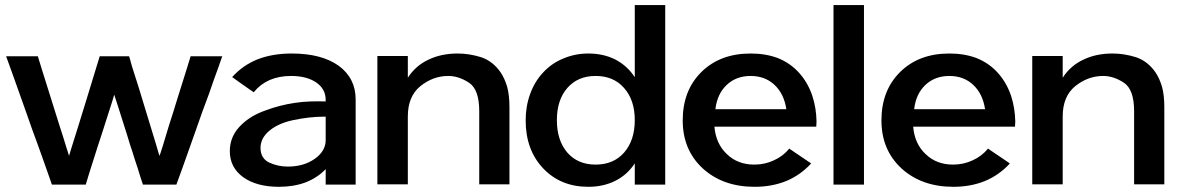

<svg xmlns="http://www.w3.org/2000/svg" viewBox="-20 -720 4613 751"><path d="M725.6 -500Q725.6 -500 710 -449.2Q694.3 -399.4 673.8 -334Q658.2 -282.2 641.6 -231.4Q626 -180.7 616.2 -147.5Q610.4 -129.9 607.4 -120.1Q603.5 -110.4 603.5 -110.4Q603.5 -110.4 588.9 -160.2Q573.2 -210.9 553.7 -275.4Q538.1 -327.1 522.5 -377.9Q506.8 -428.7 496.1 -460.9Q491.2 -478.5 488.3 -489.3Q485.4 -499 485.4 -499Q485.4 -499 484.4 -499Q484.4 -500 484.4 -500Q484.4 -500 468.8 -500Q454.1 -500 435.5 -500Q412.1 -500 390.6 -500Q370.1 -500 370.1 -500Q370.1 -500 354.5 -449.2Q338.9 -399.4 319.3 -334Q310.5 -305.7 301.8 -277.3Q293 -249 285.2 -223.6Q270.5 -175.8 259.8 -142.6Q250 -110.4 250 -110.4Q250 -110.4 247.1 -120.1Q244.1 -129.9 238.3 -147.5Q228.5 -180.7 211.9 -231.4Q196.3 -282.2 179.7 -334Q159.2 -399.4 143.6 -449.2Q127.9 -500 127.9 -500Q127.9 -500 112.3 -500Q95.7 -500 75.2 -500Q49.8 -500 27.3 -500Q3.9 -500 3.9 -500Q3.9 -500 27.3 -435.5Q49.8 -371.1 80.1 -287.1Q92.8 -251 105.5 -214.8Q119.1 -178.7 130.9 -145.5Q152.3 -84 168 -41Q182.6 1 182.6 1Q182.6 1 183.6 2Q183.6 2 183.6 2Q183.6 2 201.2 2Q217.8 2 239.3 2Q266.6 2 291 2Q315.4 2 315.4 2Q315.4 2 329.1 -43Q343.8 -88.9 362.3 -147.5Q371.1 -172.9 378.9 -198.2Q386.7 -223.6 394.5 -247.1Q408.2 -290 418 -320.3Q426.8 -349.6 426.8 -349.6Q426.8 -349.6 441.4 -304.7Q456.1 -258.8 474.6 -200.2Q482.4 -174.8 490.2 -149.4Q499 -124 505.9 -100.6Q520.5 -57.6 529.3 -27.3Q539.1 2 539.1 2Q539.1 2 555.7 2Q573.2 2 594.7 2Q621.1 2 645.5 2Q669.9 2 669.9 2Q669.9 2 693.4 -62.5Q715.8 -127 746.1 -210.9Q758.8 -246.1 771.5 -283.2Q785.2 -319.3 796.9 -351.6Q818.4 -414.1 834 -456.1Q848.6 -498 848.6 -498Q848.6 -498 849.6 -499Q849.6 -500 849.6 -500Q849.6 -500 827.1 -500Q804.7 -500 778.3 -500Q757.8 -500 742.2 -500Q725.6 -500 725.6 -500Z M878.9 -128.9Q878.9 -65.4 930.7 -27.3Q983.4 10.7 1071.3 10.7Q1128.9 10.7 1175.8 -6.8Q1222.7 -25.4 1253.9 -58.6Q1253.9 -58.6 1253.9 -28.3Q1253.9 2 1253.9 2Q1253.9 2 1275.4 2Q1296.9 2 1321.3 2Q1340.8 2 1356.4 2Q1371.1 2 1371.1 2Q1371.1 2 1371.1 -41Q1371.1 -84 1371.1 -139.6Q1371.1 -183.6 1371.1 -227.5Q1371.1 -270.5 1371.1 -298.8Q1371.1 -313.5 1371.1 -322.3Q1371.1 -331.1 1371.1 -331.1Q1371.1 -414.1 1304.7 -462.9Q1237.3 -510.7 1121.1 -510.7Q1046.9 -510.7 988.3 -488.3Q929.7 -464.8 889.6 -419.9Q889.6 -419.9 888.7 -419.9Q887.7 -418.9 887.7 -418.9Q887.7 -418.9 898.4 -411.1Q908.2 -404.3 922.9 -393.6Q939.5 -381.8 955.1 -371.1Q970.7 -360.4 970.7 -360.4Q970.7 -360.4 971.7 -359.4Q972.7 -359.4 972.7 -359.4Q972.7 -359.4 972.7 -359.4Q973.6 -360.4 973.6 -360.4Q998 -390.6 1035.2 -407.2Q1072.3 -422.9 1118.2 -422.9Q1179.7 -422.9 1216.8 -397.5Q1253.9 -372.1 1253.9 -329.1Q1253.9 -329.1 1253.9 -326.2Q1253.9 -323.2 1253.9 -323.2Q1225.6 -324.2 1194.3 -323.2Q1164.1 -322.3 1131.8 -317.4Q1073.2 -308.6 1018.6 -288.1Q962.9 -268.6 926.8 -234.4Q902.3 -211.9 890.6 -185.5Q878.9 -159.2 878.9 -128.9ZM999 -141.6Q999 -158.2 1005.9 -173.8Q1012.7 -188.5 1025.4 -201.2Q1061.5 -236.3 1126 -250Q1191.4 -263.7 1247.1 -263.7Q1249 -263.7 1250 -263.7Q1252 -263.7 1253.9 -263.7Q1253.9 -263.7 1253.9 -217.8Q1253.9 -171.9 1253.9 -171.9Q1253.9 -128.9 1210.9 -98.6Q1168 -68.4 1105.5 -68.4Q1067.4 -68.4 1033.2 -84Q999 -100.6 999 -141.6Z M1575.2 -416Q1575.2 -416 1575.2 -459Q1575.2 -501 1575.2 -501Q1575.2 -501 1552.7 -501Q1531.2 -501 1506.8 -501Q1486.3 -501 1471.7 -501Q1456.1 -501 1456.1 -501Q1456.1 -501 1456.1 -436.5Q1456.1 -371.1 1456.1 -287.1Q1456.1 -220.7 1456.1 -155.3Q1456.1 -89.8 1456.1 -47.9Q1456.1 -25.4 1456.1 -11.7Q1456.1 1 1456.1 1Q1456.1 1 1478.5 1Q1500 1 1524.4 1Q1544.9 1 1559.6 1Q1575.2 1 1575.2 1Q1575.2 1 1575.2 -33.2Q1575.2 -68.4 1575.2 -112.3Q1575.2 -167 1575.2 -215.8Q1575.2 -264.6 1575.2 -264.6Q1575.2 -342.8 1624 -382.8Q1673.8 -422.9 1733.4 -422.9Q1774.4 -422.9 1814.5 -396.5Q1854.5 -370.1 1854.5 -285.2Q1854.5 -285.2 1854.5 -248Q1854.5 -210.9 1854.5 -163.1Q1854.5 -104.5 1854.5 -51.8Q1854.5 1 1854.5 1Q1854.5 1 1870.1 1Q1884.8 1 1904.3 1Q1929.7 1 1951.2 1Q1972.7 1 1972.7 1Q1972.7 1 1972.7 -54.7Q1972.7 -110.4 1972.7 -172.9Q1972.7 -222.7 1972.7 -261.7Q1972.7 -300.8 1972.7 -300.8Q1972.7 -346.7 1963.9 -379.9Q1954.1 -413.1 1938.5 -436.5Q1908.2 -480.5 1862.3 -496.1Q1815.4 -510.7 1770.5 -510.7Q1705.1 -510.7 1655.3 -486.3Q1605.5 -462.9 1575.2 -416Z M2462.9 -700.2Q2462.9 -700.2 2462.9 -647.5Q2462.9 -595.7 2462.9 -538.1Q2462.9 -491.2 2462.9 -454.1Q2462.9 -418 2462.9 -418Q2433.6 -462.9 2386.7 -487.3Q2339.8 -510.7 2281.2 -510.7Q2229.5 -510.7 2183.6 -491.2Q2137.7 -472.7 2104.5 -436.5Q2071.3 -401.4 2053.7 -352.5Q2036.1 -304.7 2036.1 -249Q2036.1 -133.8 2104.5 -61.5Q2172.9 10.7 2281.2 10.7Q2339.8 10.7 2386.7 -12.7Q2433.6 -36.1 2462.9 -81.1Q2462.9 -81.1 2462.9 -39.1Q2462.9 2 2462.9 2Q2462.9 2 2478.5 2Q2493.2 2 2513.7 2Q2537.1 2 2559.6 2Q2582 2 2582 2Q2582 2 2582 -10.7Q2582 -22.5 2582 -44.9Q2582 -85 2582 -152.3Q2582 -220.7 2582 -296.9Q2582 -346.7 2582 -397.5Q2582 -448.2 2582 -495.1Q2582 -581.1 2582 -640.6Q2582 -700.2 2582 -700.2Q2582 -700.2 2559.6 -700.2Q2537.1 -700.2 2513.7 -700.2Q2493.2 -700.2 2478.5 -700.2Q2462.9 -700.2 2462.9 -700.2ZM2158.2 -250Q2158.2 -329.1 2199.2 -376Q2240.2 -422.9 2309.6 -422.9Q2379.9 -422.9 2420.9 -376Q2462.9 -329.1 2462.9 -250Q2462.9 -170.9 2420.9 -123Q2379.9 -76.2 2309.6 -76.2Q2240.2 -76.2 2199.2 -123Q2158.2 -170.9 2158.2 -250Z M2931.6 10.7Q2999 10.7 3054.7 -11.7Q3109.4 -34.2 3151.4 -79.1Q3151.4 -79.1 3151.4 -80.1Q3152.3 -81.1 3152.3 -81.1Q3152.3 -81.1 3140.6 -88.9Q3129.9 -95.7 3116.2 -105.5Q3098.6 -117.2 3083 -127.9Q3067.4 -138.7 3067.4 -138.7Q3067.4 -138.7 3066.4 -138.7Q3066.4 -137.7 3066.4 -137.7Q3042 -108.4 3006.8 -92.8Q2971.7 -76.2 2930.7 -76.2Q2865.2 -76.2 2823.2 -117.2Q2780.3 -157.2 2774.4 -224.6Q2774.4 -224.6 2784.2 -224.6Q2794.9 -224.6 2812.5 -224.6Q2845.7 -224.6 2897.5 -224.6Q2950.2 -224.6 3002.9 -224.6Q3069.3 -224.6 3121.1 -224.6Q3172.9 -224.6 3172.9 -224.6Q3172.9 -224.6 3172.9 -225.6Q3172.9 -226.6 3172.9 -226.6Q3173.8 -236.3 3173.8 -245.1Q3172.9 -297.9 3157.2 -345.7Q3138.7 -400.4 3101.6 -439.5Q3068.4 -474.6 3021.5 -493.2Q2974.6 -510.7 2916 -510.7Q2796.9 -510.7 2723.6 -438.5Q2650.4 -366.2 2650.4 -249Q2650.4 -133.8 2728.5 -61.5Q2807.6 10.7 2931.6 10.7ZM2778.3 -293Q2785.2 -352.5 2822.3 -387.7Q2859.4 -422.9 2916 -422.9Q2972.7 -422.9 3009.8 -387.7Q3046.9 -352.5 3055.7 -293Q3055.7 -293 3020.5 -293Q2984.4 -293 2937.5 -293Q2880.9 -293 2829.1 -293Q2778.3 -293 2778.3 -293Z M3359.4 2Q3359.4 2 3359.4 -10.7Q3359.4 -22.5 3359.4 -44.9Q3359.4 -85 3359.4 -152.3Q3359.4 -220.7 3359.4 -296.9Q3359.4 -346.7 3359.4 -397.5Q3359.4 -448.2 3359.4 -495.1Q3359.4 -581.1 3359.4 -640.6Q3359.4 -700.2 3359.4 -700.2Q3359.4 -700.2 3336.9 -700.2Q3315.4 -700.2 3291 -700.2Q3270.5 -700.2 3255.9 -700.2Q3240.2 -700.2 3240.2 -700.2Q3240.2 -700.2 3240.2 -687.5Q3240.2 -675.8 3240.2 -653.3Q3240.2 -612.3 3240.2 -544.9Q3240.2 -477.5 3240.2 -401.4Q3240.2 -351.6 3240.2 -300.8Q3240.2 -250 3240.2 -203.1Q3240.2 -116.2 3240.2 -57.6Q3240.2 2 3240.2 2Q3240.2 2 3262.7 2Q3284.2 2 3308.6 2Q3329.1 2 3343.8 2Q3359.4 2 3359.4 2Z M3709 10.7Q3776.4 10.7 3832 -11.7Q3886.7 -34.2 3928.7 -79.1Q3928.7 -79.1 3928.7 -80.1Q3929.7 -81.1 3929.7 -81.1Q3929.7 -81.1 3918 -88.9Q3907.2 -95.7 3893.6 -105.5Q3876 -117.2 3860.4 -127.9Q3844.7 -138.7 3844.7 -138.7Q3844.7 -138.7 3843.8 -138.7Q3843.8 -137.7 3843.8 -137.7Q3819.3 -108.4 3784.2 -92.8Q3749 -76.2 3708 -76.2Q3642.6 -76.2 3600.6 -117.2Q3557.6 -157.2 3551.8 -224.6Q3551.8 -224.6 3561.5 -224.6Q3572.3 -224.6 3589.8 -224.6Q3623 -224.6 3674.8 -224.6Q3727.5 -224.6 3780.3 -224.6Q3846.7 -224.6 3898.4 -224.6Q3950.2 -224.6 3950.2 -224.6Q3950.2 -224.6 3950.2 -225.6Q3950.2 -226.6 3950.2 -226.6Q3951.2 -236.3 3951.2 -245.1Q3950.2 -297.9 3934.6 -345.7Q3916 -400.4 3878.9 -439.5Q3845.7 -474.6 3798.8 -493.2Q3752 -510.7 3693.4 -510.7Q3574.2 -510.7 3501 -438.5Q3427.7 -366.2 3427.7 -249Q3427.7 -133.8 3505.9 -61.5Q3585 10.7 3709 10.7ZM3555.7 -293Q3562.5 -352.5 3599.6 -387.7Q3636.7 -422.9 3693.4 -422.9Q3750 -422.9 3787.1 -387.7Q3824.2 -352.5 3833 -293Q3833 -293 3797.9 -293Q3761.7 -293 3714.8 -293Q3658.2 -293 3606.4 -293Q3555.7 -293 3555.7 -293Z M4136.7 -416Q4136.7 -416 4136.7 -459Q4136.7 -501 4136.7 -501Q4136.7 -501 4114.3 -501Q4092.8 -501 4068.4 -501Q4047.9 -501 4033.2 -501Q4017.6 -501 4017.6 -501Q4017.6 -501 4017.6 -436.5Q4017.6 -371.1 4017.6 -287.1Q4017.6 -220.7 4017.6 -155.3Q4017.6 -89.8 4017.6 -47.9Q4017.6 -25.4 4017.6 -11.7Q4017.6 1 4017.6 1Q4017.6 1 4040 1Q4061.5 1 4085.9 1Q4106.4 1 4121.1 1Q4136.7 1 4136.7 1Q4136.7 1 4136.7 -33.2Q4136.7 -68.4 4136.7 -112.3Q4136.7 -167 4136.7 -215.8Q4136.7 -264.6 4136.7 -264.6Q4136.7 -342.8 4185.5 -382.8Q4235.4 -422.9 4294.9 -422.9Q4335.9 -422.9 4376 -396.5Q4416 -370.1 4416 -285.2Q4416 -285.2 4416 -248Q4416 -210.9 4416 -163.1Q4416 -104.5 4416 -51.8Q4416 1 4416 1Q4416 1 4431.6 1Q4446.3 1 4465.8 1Q4491.2 1 4512.7 1Q4534.2 1 4534.2 1Q4534.2 1 4534.2 -54.7Q4534.2 -110.4 4534.2 -172.9Q4534.2 -222.7 4534.2 -261.7Q4534.2 -300.8 4534.2 -300.8Q4534.2 -346.7 4525.4 -379.9Q4515.6 -413.1 4500 -436.5Q4469.7 -480.5 4423.8 -496.1Q4377 -510.7 4332 -510.7Q4266.6 -510.7 4216.8 -486.3Q4167 -462.9 4136.7 -416Z"/></svg>

Font: umazing
Style: Display
Weight: 400
Designer: umazing